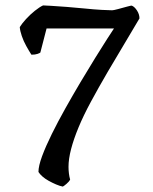

<svg xmlns="http://www.w3.org/2000/svg" viewBox="-20 -584 564 709"><path d="M212 105Q201 103 187 97Q173 91 159.5 83.5Q146 76 136.5 67.5Q127 59 122 51Q122 29 135.5 -7.5Q149 -44 171.5 -89.5Q194 -135 221.5 -184Q249 -233 277.5 -281Q306 -329 331.5 -370Q357 -411 375.5 -440Q394 -469 401 -479H152L129 -390Q127 -388 118.5 -385Q110 -382 96 -382Q87 -396 77 -414Q67 -432 60.5 -451Q54 -470 53 -484Q61 -497 76 -513.5Q91 -530 108.5 -544Q126 -558 139 -564Q144 -564 168.5 -562.5Q193 -561 226.5 -558.5Q260 -556 294 -552.5Q328 -549 355.5 -547.5Q383 -546 394 -546Q399 -546 416 -550.5Q433 -555 449 -559.5Q465 -564 467 -563Q477 -559 486 -545Q495 -531 495 -516L378 -319Q343 -259 315.5 -208Q288 -157 270 -113.5Q252 -70 242.5 -33.5Q233 3 233 32Q233 44 234.5 56.5Q236 69 239 79Q235 87 225.5 95Q216 103 212 105Z"/></svg>

Font: Texturina 12pt
Style: Regular
Weight: 400
Designer: Guillermo Torres Carreño
Foundry: Omnibus-Type
Version: Version 1.002